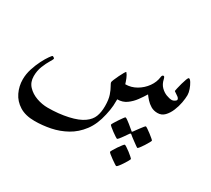

<svg xmlns="http://www.w3.org/2000/svg" viewBox="-128 -548 1228 1115"><g transform="rotate(30 485.5 10.0)"><path d="M894.5 -232.4Q894.5 -211.4 889.2 -181.6Q883.8 -151.9 871.8 -123Q859.9 -94.2 841.1 -74.7Q822.3 -55.2 794.9 -55.2Q769 -55.2 749.5 -66.9Q730 -78.6 716.3 -94Q702.6 -109.4 693.8 -121.6Q679.7 -98.1 660.4 -71.8Q641.1 -45.4 615 -26.4Q588.9 -7.3 553.2 -7.3Q553.2 18.6 552 35.2Q550.8 51.8 548.3 66.2Q545.9 80.6 541.5 100.6Q525.9 172.9 490.2 220Q454.6 267.1 406.7 293.7Q358.9 320.3 305.4 331.1Q252 341.8 199.7 341.8Q138.2 341.8 98.4 316.9Q58.6 292 39.3 251.7Q20 211.4 20 166Q20 130.4 31.5 94.5Q43 58.6 58.3 28.6Q73.7 -1.5 86.7 -19.5Q99.6 -37.6 102.5 -37.6Q106.4 -37.6 111.6 -33.9Q116.7 -30.3 116.7 -27.8Q116.7 -22.5 104 -2Q91.3 18.6 78.6 49.8Q65.9 81.1 65.9 118.2Q65.9 158.2 90.6 184.3Q115.2 210.4 152.3 223.6Q189.5 236.8 227.5 236.8Q299.3 236.8 362.1 222.9Q424.8 209 458 184.6Q488.8 162.6 500.2 133.3Q511.7 104 511.7 62.5Q511.7 19 502 -9.3Q492.2 -37.6 482.4 -53.7Q472.7 -69.8 472.7 -76.7Q472.7 -80.6 478.8 -95.5Q484.9 -110.4 493.4 -127.9Q502 -145.5 509.5 -158.4Q517.1 -171.4 519.5 -171.4Q529.8 -160.2 537.6 -140.9Q545.4 -121.6 549.8 -106.4Q588.9 -106.4 623.3 -126.5Q657.7 -146.5 680.4 -178.5Q703.1 -210.4 707 -246.1Q709 -260.3 718.8 -260.3Q725.1 -260.3 729 -243.2Q735.4 -213.9 753.2 -196Q771 -178.2 792.2 -170.2Q813.5 -162.1 829.6 -162.1Q837.4 -162.1 847.4 -168.2Q857.4 -174.3 857.4 -180.2Q857.4 -188.5 847.7 -196.3Q837.9 -204.1 828.4 -209.7Q818.8 -215.3 818.8 -217.3Q818.8 -219.7 822.3 -235.6Q825.7 -251.5 831.3 -271.5Q836.9 -291.5 842.5 -306.6Q848.1 -321.8 853 -321.8Q860.4 -321.8 870.1 -306.2Q879.9 -290.5 887.2 -269.5Q894.5 -248.5 894.5 -232.4ZM795.4 253.4Q795.4 256.3 788.6 268.6Q781.7 280.8 772.2 295.4Q762.7 310.1 753.9 320.8Q745.1 331.5 741.7 331.5Q739.7 331.5 728.5 324.2Q717.3 316.9 703.6 307.1Q689.9 297.4 679.7 288.8Q669.4 280.3 669.4 277.3Q669.4 274.4 676.5 262.2Q683.6 250 693.6 235.1Q703.6 220.2 712.2 209.5Q720.7 198.7 723.6 198.7Q726.6 198.7 738 206.1Q749.5 213.4 762.7 223.6Q775.9 233.9 785.6 242.7Q795.4 251.5 795.4 253.4ZM847.7 100.1Q847.7 103 840.8 115.5Q834 127.9 824.5 142.6Q814.9 157.2 806.6 168Q798.3 178.7 795.4 178.7Q793.5 178.7 783.2 171.4Q772.9 164.1 760 154.5Q747.1 145 737.3 137.5Q727.5 129.9 727.1 128.9Q723.1 126 720.7 126Q718.3 126 715.3 129.9Q714.8 130.4 708.3 139.9Q701.7 149.4 693.1 161.6Q684.6 173.8 677 182.9Q669.4 191.9 666.5 191.9Q664.6 191.9 653.3 184.8Q642.1 177.7 628.7 167.7Q615.2 157.7 605.2 149.2Q595.2 140.6 595.2 138.2Q595.2 134.8 602.5 122.6Q609.9 110.4 619.6 95.7Q629.4 81.1 637.5 70.1Q645.5 59.1 647.5 59.1Q651.4 59.1 661.6 66.2Q671.9 73.2 683.6 82.8Q695.3 92.3 704.1 99.9Q712.9 107.4 713.9 107.9Q718.3 112.8 720.2 112.8Q723.6 112.8 727.5 106.4Q728 105.5 734.9 96.2Q741.7 86.9 750.5 75Q759.3 63 766.6 54.2Q773.9 45.4 775.9 45.4Q778.8 45.4 790 53Q801.3 60.5 814.7 70.8Q828.1 81.1 837.9 89.6Q847.7 98.1 847.7 100.1Z"/></g></svg>

Font: Scheherazade New Medium
Style: Regular
Weight: 500
Designer: SIL International
Foundry: SIL International
Version: Version 4.000